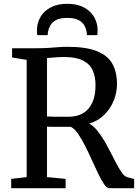

<svg xmlns="http://www.w3.org/2000/svg" viewBox="-20 -999 738 1019"><path d="M39.5 0V-49.6L121.6 -59.1V-681.2L44.2 -693.9V-743H174.8Q209.6 -743 238.2 -744.9Q266.8 -746.9 291.3 -748.7Q315.7 -750.6 338 -750.6Q435.3 -750.6 493 -728Q550.7 -705.5 575.7 -661.7Q600.8 -617.9 600.8 -553.7Q600.8 -508.6 583.9 -465.8Q567 -423 534.2 -390.4Q501.3 -357.8 453.1 -342.9Q475 -331.8 494.9 -307.6Q514.8 -283.4 533.2 -252.2Q551.5 -221 568 -188.5Q584.6 -156 599.5 -127.6Q614.4 -99.3 628 -80.8Q641.7 -62.3 653.7 -59.3L691.9 -48.8V0H559.7Q547.2 0 532.6 -21.2Q518 -42.4 501.5 -76.6Q485.1 -110.8 467.3 -150.2Q449.6 -189.6 430.9 -226.4Q412.2 -263.3 393.3 -290.4Q374.4 -317.5 355.4 -326Q344.5 -326 326.4 -326Q308.4 -326 288.8 -326Q269.3 -326 253.1 -326.1Q236.8 -326.3 229.4 -326.7V-59.1L328.2 -49.6V0ZM347.5 -379.6Q389 -379.6 420.4 -397.8Q451.8 -416 469.4 -453.1Q487 -490.3 487 -547Q487 -592.2 471.9 -625.8Q456.8 -659.4 420.1 -678Q383.5 -696.5 318.7 -696.5Q304.7 -696.5 289.6 -695.6Q274.5 -694.7 259.2 -693.3Q243.9 -692 229.4 -691V-381Q244 -379.9 267.8 -379.5Q291.6 -379.2 314.2 -379.4Q336.8 -379.6 347.5 -379.6ZM337.2 -978.9Q387.8 -978.9 423.9 -960.3Q460 -941.7 479.1 -909.3Q498.3 -876.9 498.3 -836Q498.3 -830.6 497.9 -824.6Q497.4 -818.6 496.4 -812.7H441.1Q441.1 -815.4 441.1 -819.6Q441.1 -823.8 440.1 -828.4Q437.4 -845.6 428.3 -863Q419.2 -880.4 397.7 -892.2Q376.2 -904 337.2 -904Q298.1 -904 276.8 -892.2Q255.5 -880.4 246.3 -862.9Q237 -845.4 234.3 -828.4Q233.8 -823.8 233.5 -819.6Q233.3 -815.4 233.3 -812.7H177.9Q177 -818.6 176.5 -824.6Q176 -830.7 176 -836.1Q176 -877.1 195.1 -909.5Q214.2 -941.9 250.3 -960.4Q286.5 -978.9 337.2 -978.9Z"/></svg>

Font: Merriweather Light
Style: Regular
Weight: 300
Version: Version 2.100